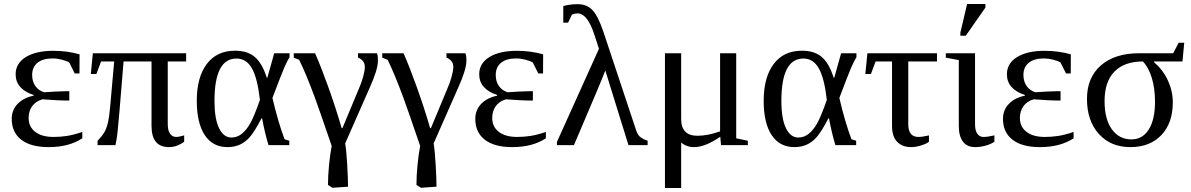

<svg xmlns="http://www.w3.org/2000/svg" viewBox="-20 -725 5950 959"><path d="M391.1 -34.2Q324.2 9.8 223.1 9.8Q133.8 9.8 86.2 -27.1Q38.6 -64 38.6 -131.3Q38.6 -175.8 68.1 -206.3Q97.7 -236.8 147.9 -247.1V-250.5Q58.1 -280.3 58.1 -354Q58.1 -408.7 108.9 -439.9Q159.7 -471.2 246.1 -471.2Q315.4 -471.2 377.4 -453.6L377 -357.9H353.5L325.7 -413.1Q312.5 -420.9 288.8 -427Q265.1 -433.1 242.7 -433.1Q193.8 -433.1 167.2 -411.4Q140.6 -389.6 140.6 -350.6Q140.6 -317.4 157 -294.7Q173.3 -272 200.7 -264.2Q220.2 -266.1 259 -267.8Q297.9 -269.5 310.5 -269.5H326.2V-222.7H310.5Q277.3 -222.7 191.9 -229Q158.2 -219.2 140.6 -194.6Q123 -169.9 123 -135.7Q123 -91.8 156 -66.4Q189 -41 247.1 -41Q280.8 -41 313.5 -45.9Q346.2 -50.8 391.1 -65.9Z M597.2 -418Q572.3 -108.9 567.1 -64.7Q562 -20.5 556.6 0H467.3V-22Q492.7 -48.3 503.2 -68.1Q513.7 -87.9 519.8 -115.7Q525.9 -143.6 529.8 -187.5L550.3 -418H484.9L461.4 -355.5H433.6L443.8 -459H909.7V-418H817.9V-104.5Q817.9 -72.8 829.6 -56.9Q841.3 -41 859.9 -41Q874 -41 899.9 -48.8V-17.1Q888.2 -7.3 867.7 1.2Q847.2 9.8 823.7 9.8Q736.8 9.8 736.8 -96.2V-418Z M1424.8 -22V0H1321.3Q1303.2 -57.6 1289.1 -133.8H1286.1Q1251 -66.9 1228.5 -41.3Q1206.1 -15.6 1178.7 -2.9Q1151.4 9.8 1115.7 9.8Q1042.5 9.8 1002.7 -50.3Q962.9 -110.4 962.9 -221.2Q962.9 -339.4 1012.9 -405.5Q1063 -471.7 1153.8 -471.7Q1216.3 -471.7 1252.9 -440.4Q1289.6 -409.2 1312.5 -336.9H1315.4L1349.6 -459H1426.3V-439.5Q1415 -421.9 1399.9 -387.2Q1384.8 -352.5 1340.8 -235.8Q1368.7 -115.7 1401.4 -29.3ZM1278.3 -226.1Q1265.6 -336.4 1237.8 -384.5Q1210 -432.6 1161.1 -432.6Q1051.3 -432.6 1051.3 -221.2Q1051.3 -131.3 1074.2 -84.7Q1097.2 -38.1 1135.3 -38.1Q1164.6 -38.1 1187.7 -56.6Q1210.9 -75.2 1230.2 -109.4Q1249.5 -143.6 1278.3 -226.1Z M1447.3 -437V-459H1553.7Q1583 -393.1 1620.4 -288.8Q1657.7 -184.6 1686.5 -85H1690.4L1773.4 -284.2Q1785.2 -310.5 1793.7 -341.3Q1802.2 -372.1 1802.2 -390.1Q1802.2 -410.2 1791 -421.9Q1779.8 -433.6 1768.1 -437V-459H1862.3Q1867.7 -450.7 1867.7 -421.9Q1867.7 -377 1825.2 -283.7L1704.1 -8.8Q1710.4 29.8 1714.4 99.9Q1718.3 169.9 1718.3 207.5L1640.6 212.9L1618.2 198.7Q1618.2 155.3 1623.3 101.3Q1628.4 47.4 1636.7 3.9Q1573.2 -182.1 1551.8 -240Q1530.3 -297.9 1510.7 -345.2Q1491.2 -392.6 1474.1 -426.3Z M1889.2 -437V-459H1995.6Q2024.9 -393.1 2062.3 -288.8Q2099.6 -184.6 2128.4 -85H2132.3L2215.3 -284.2Q2227.1 -310.5 2235.6 -341.3Q2244.1 -372.1 2244.1 -390.1Q2244.1 -410.2 2232.9 -421.9Q2221.7 -433.6 2210 -437V-459H2304.2Q2309.6 -450.7 2309.6 -421.9Q2309.6 -377 2267.1 -283.7L2146 -8.8Q2152.3 29.8 2156.2 99.9Q2160.2 169.9 2160.2 207.5L2082.5 212.9L2060.1 198.7Q2060.1 155.3 2065.2 101.3Q2070.3 47.4 2078.6 3.9Q2015.1 -182.1 1993.7 -240Q1972.2 -297.9 1952.6 -345.2Q1933.1 -392.6 1916 -426.3Z M2706.5 -34.2Q2639.6 9.8 2538.6 9.8Q2449.2 9.8 2401.6 -27.1Q2354 -64 2354 -131.3Q2354 -175.8 2383.5 -206.3Q2413.1 -236.8 2463.4 -247.1V-250.5Q2373.5 -280.3 2373.5 -354Q2373.5 -408.7 2424.3 -439.9Q2475.1 -471.2 2561.5 -471.2Q2630.9 -471.2 2692.9 -453.6L2692.4 -357.9H2668.9L2641.1 -413.1Q2627.9 -420.9 2604.2 -427Q2580.6 -433.1 2558.1 -433.1Q2509.3 -433.1 2482.7 -411.4Q2456.1 -389.6 2456.1 -350.6Q2456.1 -317.4 2472.4 -294.7Q2488.8 -272 2516.1 -264.2Q2535.6 -266.1 2574.5 -267.8Q2613.3 -269.5 2626 -269.5H2641.6V-222.7H2626Q2592.8 -222.7 2507.3 -229Q2473.6 -219.2 2456.1 -194.6Q2438.5 -169.9 2438.5 -135.7Q2438.5 -91.8 2471.4 -66.4Q2504.4 -41 2562.5 -41Q2596.2 -41 2628.9 -45.9Q2661.6 -50.8 2706.5 -65.9Z M3003.4 -373Q2986.8 -327.1 2846.7 0H2761.7V-16.1L2971.7 -481.4L2949.7 -548.8Q2914.6 -658.2 2864.7 -658.2Q2851.1 -658.2 2836.9 -652.3L2817.4 -611.8H2793.5V-694.8Q2827.1 -704.1 2865.7 -704.1Q2911.1 -704.1 2939.5 -674.3Q2967.8 -644.5 2995.1 -562.5L3158.2 -71.8Q3166 -48.3 3182.1 -37.6Q3198.2 -26.9 3214.8 -22V0H3119.1Z M3657.2 -459V-34.2L3715.3 -22V0H3581.5L3577.6 -42Q3502.4 9.8 3447.3 9.8Q3408.7 9.8 3382.3 -13.2V213.9H3301.3V-459H3382.3V-130.9Q3382.3 -46.9 3463.4 -46.9Q3515.1 -46.9 3576.7 -68.8V-459Z M4256.3 -22V0H4152.8Q4134.8 -57.6 4120.6 -133.8H4117.7Q4082.5 -66.9 4060.1 -41.3Q4037.6 -15.6 4010.3 -2.9Q3982.9 9.8 3947.3 9.8Q3874 9.8 3834.2 -50.3Q3794.4 -110.4 3794.4 -221.2Q3794.4 -339.4 3844.5 -405.5Q3894.5 -471.7 3985.4 -471.7Q4047.9 -471.7 4084.5 -440.4Q4121.1 -409.2 4144 -336.9H4147L4181.2 -459H4257.8V-439.5Q4246.6 -421.9 4231.4 -387.2Q4216.3 -352.5 4172.4 -235.8Q4200.2 -115.7 4232.9 -29.3ZM4109.9 -226.1Q4097.2 -336.4 4069.3 -384.5Q4041.5 -432.6 3992.7 -432.6Q3882.8 -432.6 3882.8 -221.2Q3882.8 -131.3 3905.8 -84.7Q3928.7 -38.1 3966.8 -38.1Q3996.1 -38.1 4019.3 -56.6Q4042.5 -75.2 4061.8 -109.4Q4081.1 -143.6 4109.9 -226.1Z M4353.5 -418 4330.1 -355.5H4302.2L4312.5 -459H4660.2V-418H4516.6V-104.5Q4516.6 -41 4567.4 -41Q4587.4 -41 4620.1 -48.8V-17.1Q4608.4 -7.3 4581.5 1.2Q4554.7 9.8 4530.3 9.8Q4487.3 9.8 4461.4 -16.4Q4435.5 -42.5 4435.5 -96.2V-418Z M4850.1 -104.5Q4850.1 -72.8 4861.6 -56.9Q4873 -41 4891.6 -41Q4914.1 -41 4946.8 -48.8V-17.1Q4929.7 -4.9 4902.8 2.4Q4876 9.8 4851.1 9.8Q4809.6 9.8 4789.3 -18.1Q4769 -45.9 4769 -96.2V-424.8L4704.1 -437V-459H4850.1ZM4776.9 -546.4V-562.5L4810.5 -705.1H4901.9V-687L4803.7 -546.4Z M5342.3 -34.2Q5275.4 9.8 5174.3 9.8Q5085 9.8 5037.4 -27.1Q4989.7 -64 4989.7 -131.3Q4989.7 -175.8 5019.3 -206.3Q5048.8 -236.8 5099.1 -247.1V-250.5Q5009.3 -280.3 5009.3 -354Q5009.3 -408.7 5060.1 -439.9Q5110.8 -471.2 5197.3 -471.2Q5266.6 -471.2 5328.6 -453.6L5328.1 -357.9H5304.7L5276.9 -413.1Q5263.7 -420.9 5240 -427Q5216.3 -433.1 5193.8 -433.1Q5145 -433.1 5118.4 -411.4Q5091.8 -389.6 5091.8 -350.6Q5091.8 -317.4 5108.2 -294.7Q5124.5 -272 5151.9 -264.2Q5171.4 -266.1 5210.2 -267.8Q5249 -269.5 5261.7 -269.5H5277.3V-222.7H5261.7Q5228.5 -222.7 5143.1 -229Q5109.4 -219.2 5091.8 -194.6Q5074.2 -169.9 5074.2 -135.7Q5074.2 -91.8 5107.2 -66.4Q5140.1 -41 5198.2 -41Q5231.9 -41 5264.6 -45.9Q5297.4 -50.8 5342.3 -65.9Z M5867.2 -511.7H5895L5886.2 -418H5744.1V-414.6Q5789.6 -375 5813.7 -322.5Q5837.9 -270 5837.9 -213.9Q5837.9 -109.9 5780.5 -50Q5723.1 9.8 5626.5 9.8Q5527.3 9.8 5468.3 -56.2Q5409.2 -122.1 5409.2 -231Q5409.2 -337.9 5478.8 -398.4Q5548.3 -459 5669.4 -459H5839.8ZM5631.3 -28.8Q5686.5 -28.8 5717.8 -78.1Q5749 -127.4 5749 -216.8Q5749 -283.7 5732.9 -336.2Q5716.8 -388.7 5688.5 -418Q5595.7 -418 5546.4 -367.4Q5497.1 -316.9 5497.1 -220.2Q5497.1 -129.9 5533.4 -79.3Q5569.8 -28.8 5631.3 -28.8Z"/></svg>

Font: Liberation Serif
Style: Regular
Weight: 400
Designer: Steve Matteson
Foundry: Ascender Corporation
Version: Version 2.1.5